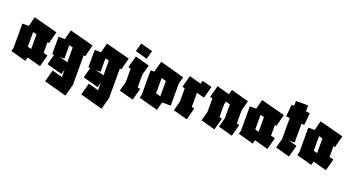

<svg xmlns="http://www.w3.org/2000/svg" viewBox="-54 -1327 4090 2230"><g transform="rotate(20 1990.5 -212.0)"><path d="M206 3 15 -49 26 -90V-392H105L135 -510L432 -432L394 -285L374 -290V-157L426 -143L387 3L218 -43ZM177 -162 223 -149V-150V-331L177 -343Z M473 -177V-392H552L582 -510L879 -432L841 -285L821 -290V77L781 223L503 147L543 0L670 35V-61L653 3L462 -49L496 -177ZM624 -177H567L670 -149V-331L624 -343Z M920 -177V-392H999L1029 -510L1326 -432L1288 -285L1268 -290V77L1228 223L950 147L990 0L1117 35V-61L1100 3L909 -49L943 -177ZM1071 -177H1014L1117 -149V-331L1071 -343Z M1532 0 1356 -48 1387 -164V-330L1356 -338L1395 -484L1571 -436L1538 -312V-155L1571 -146ZM1522 -502 1374 -543 1403 -647 1551 -606Z M1600 -49 1611 -90V-392H1657L1693 -527L1994 -444L1971 -359V-86H1864L1837 15ZM1762 -162 1820 -146V-335L1762 -351Z M2200 0 2024 -48 2055 -164V-330L2024 -338L2063 -484L2210 -444L2221 -484L2341 -451L2302 -305L2206 -331V-155L2239 -146Z M2542 0 2366 -48 2397 -164V-330L2366 -338L2405 -484L2561 -441L2577 -500L2796 -440L2763 -316V-155L2796 -146L2757 0L2581 -48L2612 -164V-334L2558 -349L2548 -312V-155L2581 -146Z M3017 3 2826 -49 2837 -90V-392H2916L2946 -510L3243 -432L3205 -285L3185 -290V-157L3237 -143L3198 3L3029 -43ZM2988 -162 3034 -149V-150V-331L2988 -343Z M3464 0 3288 -48 3319 -164V-423L3273 -427L3287 -577L3319 -574V-634H3470V-560L3519 -555L3505 -405L3470 -408V-174H3400L3503 -146Z M3740 3 3549 -49 3560 -90V-392H3639L3669 -510L3966 -432L3928 -285L3908 -290V-157L3960 -143L3921 3L3752 -43ZM3711 -162 3757 -149V-150V-331L3711 -343Z"/></g></svg>

Font: Blaka Ink
Style: Regular
Weight: 400
Designer: Mohamed Gaber
Foundry: Kief Type Foundry
Version: Version 1.003; ttfautohint (v1.8.4.7-5d5b)